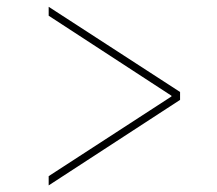

<svg xmlns="http://www.w3.org/2000/svg" viewBox="-20 -568 642 568"><path d="M512.7 -272.5 124 -19.5V-46.9L491.2 -285.2L487.3 -278.3V-290L491.2 -282.2L124 -521.5V-547.9L512.7 -295.9Z"/></svg>

Font: Inter 24pt Thin
Style: Regular
Weight: 250
Designer: Rasmus Andersson
Foundry: rsms
Version: Version 4.001;git-66647c0bb